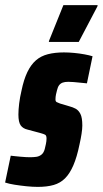

<svg xmlns="http://www.w3.org/2000/svg" viewBox="-43 -723 402 751"><path d="M105 8Q84 8 60 5.5Q36 3 14 -0.5Q-8 -4 -23 -9L-1 -114Q7 -113 17 -112Q27 -111 37.5 -110Q48 -109 58 -108.5Q68 -108 75 -108Q87 -108 98.5 -109.5Q110 -111 119 -118Q128 -125 132 -140Q134 -148 136.5 -159.5Q139 -171 139 -181Q139 -193 133.5 -196Q128 -199 117 -202L65 -216Q47 -220 38 -232.5Q29 -245 29 -275Q29 -294 32 -318.5Q35 -343 41 -368Q50 -412 64 -441Q78 -470 97.5 -487Q117 -504 144.5 -511Q172 -518 207 -518Q226 -518 247 -516Q268 -514 287 -510.5Q306 -507 319 -503L297 -397Q285 -398 271.5 -399.5Q258 -401 245.5 -402Q233 -403 224 -403Q211 -403 202.5 -400Q194 -397 188.5 -390Q183 -383 180 -370Q178 -363 176 -353.5Q174 -344 174 -334Q174 -326 179 -323.5Q184 -321 192 -318L229 -307Q241 -304 252.5 -298Q264 -292 271.5 -277.5Q279 -263 279 -232Q279 -219 276 -199.5Q273 -180 268 -158Q258 -109 244 -76.5Q230 -44 211.5 -25.5Q193 -7 167 0.5Q141 8 105 8ZM148 -559 149 -564 205 -703H339L338 -698L265 -559Z"/></svg>

Font: Saira ExtraCondensed Black
Style: Italic
Weight: 900
Width: 2
Italic angle: -12°
Designer: Hector Gatti with collaboration of the Omnibus-Type team
Foundry: Omnibus-Type
Version: Version 1.101